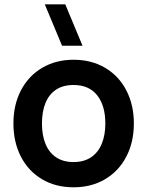

<svg xmlns="http://www.w3.org/2000/svg" viewBox="-20 -822 658 858"><path d="M257.3 -617.5 180.2 -802.5H271.7L348.8 -617.5ZM308.7 15Q228.5 15 167.6 -21.2Q106.7 -57.4 73.3 -122.2Q40 -186.9 40 -270.2Q40 -353.9 73.8 -418.6Q107.7 -483.2 168.8 -519.1Q230 -555 308.7 -555Q388.9 -555 450 -518.8Q511.2 -482.7 544.7 -417.8Q578.2 -353 578.2 -270.2Q578.2 -186.7 544.4 -122Q510.7 -57.2 449.5 -21.1Q388.3 15 308.7 15ZM308.7 -97.8Q355.2 -97.8 387.1 -119.3Q419 -140.8 434.8 -179.8Q450.7 -218.8 450.7 -270.2Q450.7 -350.2 414.2 -396.2Q377.7 -442.2 308.7 -442.2Q261.2 -442.2 229.8 -420.8Q198.2 -399.5 182.9 -360.9Q167.5 -322.2 167.5 -270.2Q167.5 -217 183.6 -178.2Q199.8 -139.5 231.2 -118.7Q262.8 -97.8 308.7 -97.8Z"/></svg>

Font: Manrope
Style: Regular
Weight: 400
Designer: Mikhail Sharanda
Foundry: Mikhail Sharanda
Version: Version 4.503